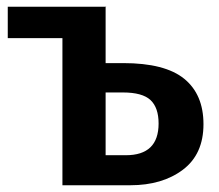

<svg xmlns="http://www.w3.org/2000/svg" viewBox="-20 -549 648 569"><path d="M583 -181Q583 -92 522 -46Q461 0 366 0H165V-436H3V-529H295L293 -528V-362H345Q469 -362 526 -315.5Q583 -269 583 -181ZM450 -183Q450 -230 426 -252.5Q402 -275 344 -275H293V-89H353Q450 -89 450 -183Z"/></svg>

Font: Fira Sans Medium
Style: Regular
Weight: 500
Designer: bBox Type GmbH & Carrois Corporate GbR & Edenspiekermann AG
Foundry: bBox Type GmbH & Carrois Corporate GbR & Edenspiekermann AG
Version: Version 4.301